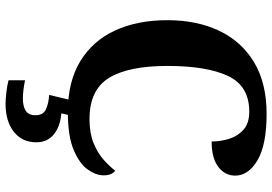

<svg xmlns="http://www.w3.org/2000/svg" viewBox="-168 -596 1004 709"><g transform="rotate(90 334.5 -242.0)"><path d="M394 10Q282 10 206.5 -36Q131 -82 93 -164.5Q55 -247 55 -358Q55 -466 94 -548.5Q133 -631 210 -677.5Q287 -724 401 -724Q515 -724 572 -690.5Q629 -657 629 -608Q629 -570 596.5 -545.5Q564 -521 503 -521Q503 -554 493 -586Q483 -618 459 -639Q435 -660 393 -660Q298 -660 261 -581.5Q224 -503 224 -358Q224 -213 268.5 -141.5Q313 -70 420 -70Q471 -70 507.5 -84.5Q544 -99 569 -121Q594 -143 611 -165Q628 -152 628 -122Q628 -94 606.5 -63.5Q585 -33 534 -11.5Q483 10 394 10ZM364 240Q348 240 321.5 237Q295 234 277 229V168Q315 176 345 176Q373 176 389.5 165.5Q406 155 406 130Q406 101 384.5 91Q363 81 331 79L352 -9H409L399 34Q448 38 477 62Q506 86 506 126Q506 179 467 209.5Q428 240 364 240Z"/></g></svg>

Font: Noto Serif Gurmukhi
Style: Bold
Weight: 700
Designer: Vaibhav Singh and the Monotype Design Team
Foundry: Monotype Imaging Inc.
Version: Version 2.004; ttfautohint (v1.8.4.7-5d5b)